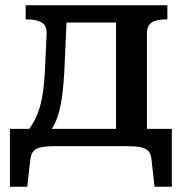

<svg xmlns="http://www.w3.org/2000/svg" viewBox="-20 -558 707 733"><path d="M423 -24V-538H619V-484H616Q593 -484 576 -479.5Q559 -475 550 -463.5Q541 -452 541 -430V-24ZM200 -472V-538H481V-472ZM558 48Q556 28 546 18Q536 8 516.5 4Q497 0 465 0H189Q158 0 138 4Q118 8 108.5 18Q99 28 96 48L84 155H18V-66H636V155H570ZM152 -299 158 -429Q159 -461 138.5 -472.5Q118 -484 84 -484H78V-538H237L226 -296Q223 -231 216 -183.5Q209 -136 196.5 -103Q184 -70 163 -46H77Q102 -77 117.5 -110Q133 -143 141 -188Q149 -233 152 -299Z"/></svg>

Font: Roboto Serif Medium
Style: Regular
Weight: 500
Designer: Greg Gazdowicz
Foundry: Commercial Type
Version: Version 1.008